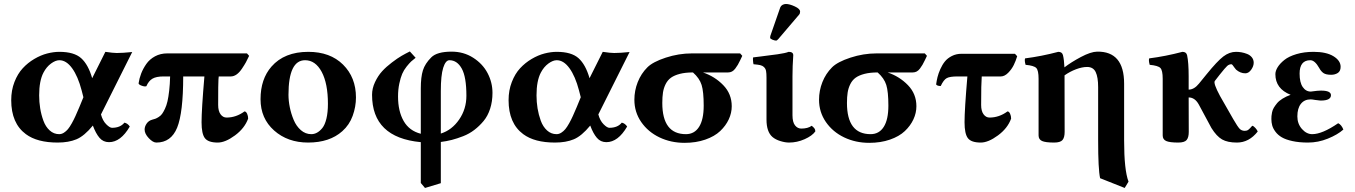

<svg xmlns="http://www.w3.org/2000/svg" viewBox="-20 -703 6776 960"><path d="M276.9 -443.8Q350.6 -443.8 386 -411.9Q421.4 -379.9 440.9 -312L506.8 -443.8Q545.4 -438 564 -438Q593.3 -438 641.1 -442.9L484.9 -130.9Q493.2 -99.6 511 -81.8Q528.8 -64 540 -64Q581.5 -64 602.1 -89.8Q618.2 -86.4 628.9 -70.3Q583.5 7.8 524.9 7.8Q496.1 7.8 477.5 -13.9Q459 -35.6 444.3 -75.2Q401.4 -22.9 362.3 -6.6Q323.2 9.8 268.1 9.8Q166 9.8 109.4 -32.2Q36.1 -86.4 36.1 -202.1Q36.1 -251.5 52.2 -293Q68.4 -334.5 93.8 -361.8Q119.1 -389.2 151.4 -408.2Q183.6 -427.2 215.6 -435.5Q247.6 -443.8 276.9 -443.8ZM397 -216.8 388.2 -251Q369.6 -321.8 340.6 -361.8Q311.5 -401.9 276.9 -401.9Q257.8 -401.9 235.1 -385.3Q212.4 -368.7 197.3 -339.8Q175.8 -298.8 175.8 -226.1Q175.8 -193.4 180.9 -161.6Q186 -129.9 197 -99.6Q208 -69.3 228.5 -50.8Q249 -32.2 275.9 -32.2Q288.1 -32.2 299.3 -39.3Q310.5 -46.4 319.6 -57.1Q328.6 -67.9 339.1 -86.7Q349.6 -105.5 357.4 -123L377 -168Z M1214.8 -436 1225.6 -423.8Q1216.3 -403.8 1209.5 -391.4Q1202.6 -378.9 1189.9 -359.9Q1177.2 -340.8 1163.1 -330.8Q1148.9 -320.8 1133.8 -320.8H1073.7Q1073.2 -314 1072.3 -306.2Q1070.8 -290.5 1070.8 -178.2Q1070.8 -147.9 1082.8 -131.6Q1094.7 -115.2 1112.8 -115.2Q1160.6 -115.2 1202.6 -146Q1210.4 -145.5 1215.6 -134.3Q1220.7 -123 1220.7 -109.9Q1203.1 -61.5 1154.8 -25.9Q1106.4 9.8 1068.8 9.8Q1021.5 9.8 1004.6 -12Q987.8 -33.7 987.8 -91.8Q987.8 -154.8 1002 -320.8H896Q896 -139.2 865.7 -64.7Q835.4 9.8 761.7 9.8Q744.6 9.8 723.9 -12.2Q703.1 -34.2 703.1 -55.2Q703.1 -70.3 713.1 -85Q723.1 -99.6 740.7 -104.5Q750.5 -106.9 757.1 -109.4Q763.7 -111.8 773.7 -118.2Q783.7 -124.5 790.3 -133.5Q796.9 -142.6 804.7 -158.9Q812.5 -175.3 817.4 -196.5Q822.3 -217.8 825.9 -249.5Q829.6 -281.2 830.6 -320.8H797.9Q761.2 -320.8 742.2 -309.6Q723.1 -298.3 711.9 -272Q703.6 -269 688.7 -274.4Q673.8 -279.8 672.9 -286.1Q676.3 -310.5 685.8 -335.2Q695.3 -359.9 711.7 -383.3Q728 -406.7 755.1 -421.4Q782.2 -436 815.9 -436Z M1505.4 -401.9Q1422.4 -401.9 1422.4 -229Q1422.4 -199.2 1429 -166.7Q1435.5 -134.3 1448.5 -103.3Q1461.4 -72.3 1484.4 -52.2Q1507.3 -32.2 1536.6 -32.2Q1551.3 -32.2 1564.9 -39.6Q1578.6 -46.9 1591.6 -62.7Q1604.5 -78.6 1612.1 -109.9Q1619.6 -141.1 1619.6 -184.1Q1619.6 -285.6 1588.4 -343.8Q1557.1 -401.9 1505.4 -401.9ZM1282.7 -207Q1282.7 -307.6 1337.4 -370.1Q1401.9 -443.8 1521.5 -443.8Q1630.9 -443.8 1695.3 -379.9Q1759.8 -315.9 1759.8 -215.8Q1759.8 -169.4 1743.4 -124Q1727.1 -78.6 1691.4 -46.9Q1627.9 9.8 1520.5 9.8Q1418.5 9.8 1350.6 -50.5Q1282.7 -110.8 1282.7 -207Z M2312 -224.1Q2312 -318.4 2288.8 -360.1Q2265.6 -401.9 2227.1 -401.9Q2208 -401.9 2196 -364Q2184.1 -326.2 2184.1 -248V-35.2Q2239.7 -52.7 2275.9 -105.5Q2312 -158.2 2312 -224.1ZM2105 236.8 2084 211.9V7.8Q1840.3 -15.1 1840.3 -229Q1840.3 -261.2 1855.2 -292.7Q1870.1 -324.2 1890.6 -346.7Q1911.1 -369.1 1939.5 -390.6Q1967.8 -412.1 1988 -423.8Q2008.3 -435.5 2029.3 -445.8L2058.1 -414.1Q2043.9 -403.3 2035.4 -395.3Q2026.9 -387.2 2012.9 -369.9Q1999 -352.5 1991 -333.7Q1982.9 -314.9 1976.6 -285.2Q1970.2 -255.4 1970.2 -220.2Q1970.2 -147 1998.3 -97.9Q2026.4 -48.8 2084 -34.2V-261.2Q2084 -317.4 2094.5 -351.1Q2105 -384.8 2136.2 -416Q2165 -444.8 2238.3 -444.8Q2298.3 -444.8 2345.9 -414.3Q2393.6 -383.8 2418 -337.2Q2442.4 -290.5 2442.4 -238.8Q2442.4 -195.8 2430.7 -159.4Q2418.9 -123 2397.9 -97.9Q2377 -72.8 2351.8 -53.5Q2326.7 -34.2 2296.1 -22.2Q2265.6 -10.3 2238.8 -3.4Q2211.9 3.4 2184.1 6.8V212.9Z M2763.7 -443.8Q2837.4 -443.8 2872.8 -411.9Q2908.2 -379.9 2927.7 -312L2993.7 -443.8Q3032.2 -438 3050.8 -438Q3080.1 -438 3127.9 -442.9L2971.7 -130.9Q2980 -99.6 2997.8 -81.8Q3015.6 -64 3026.9 -64Q3068.4 -64 3088.9 -89.8Q3105 -86.4 3115.7 -70.3Q3070.3 7.8 3011.7 7.8Q2982.9 7.8 2964.4 -13.9Q2945.8 -35.6 2931.2 -75.2Q2888.2 -22.9 2849.1 -6.6Q2810.1 9.8 2754.9 9.8Q2652.8 9.8 2596.2 -32.2Q2522.9 -86.4 2522.9 -202.1Q2522.9 -251.5 2539.1 -293Q2555.2 -334.5 2580.6 -361.8Q2606 -389.2 2638.2 -408.2Q2670.4 -427.2 2702.4 -435.5Q2734.4 -443.8 2763.7 -443.8ZM2883.8 -216.8 2875 -251Q2856.4 -321.8 2827.4 -361.8Q2798.3 -401.9 2763.7 -401.9Q2744.6 -401.9 2721.9 -385.3Q2699.2 -368.7 2684.1 -339.8Q2662.6 -298.8 2662.6 -226.1Q2662.6 -193.4 2667.7 -161.6Q2672.9 -129.9 2683.8 -99.6Q2694.8 -69.3 2715.3 -50.8Q2735.8 -32.2 2762.7 -32.2Q2774.9 -32.2 2786.1 -39.3Q2797.4 -46.4 2806.4 -57.1Q2815.4 -67.9 2825.9 -86.7Q2836.4 -105.5 2844.2 -123L2863.8 -168Z M3620.6 -340.8H3494.6Q3554.2 -320.8 3596.4 -277.1Q3638.7 -233.4 3638.7 -171.9Q3638.7 -138.2 3623.8 -106.2Q3608.9 -74.2 3580.8 -47.6Q3552.7 -21 3506.3 -4.9Q3460 11.2 3402.8 11.2Q3334.5 11.2 3277.3 -16.1Q3220.2 -43.5 3186 -93Q3151.9 -142.6 3151.9 -204.1Q3151.9 -250 3168.7 -292.5Q3185.5 -335 3216.8 -366.2Q3244.1 -393.6 3308.8 -414.8Q3373.5 -436 3439.5 -436H3680.7L3691.4 -423.8L3681.2 -402.3Q3673.8 -387.2 3669.2 -379.2Q3664.6 -371.1 3656.7 -360.6Q3648.9 -350.1 3640.1 -345.5Q3631.3 -340.8 3620.6 -340.8ZM3409.7 -32.2Q3452.1 -32.2 3475.3 -68.6Q3498.5 -105 3498.5 -174.8Q3498.5 -244.6 3488 -278.3Q3477.5 -312 3444.8 -340.8Q3406.7 -340.8 3379.4 -333.7Q3352.1 -326.7 3335.2 -314.7Q3318.4 -302.7 3308.3 -282.7Q3298.3 -262.7 3294.9 -240.7Q3291.5 -218.8 3291.5 -188Q3291.5 -32.2 3409.7 -32.2Z M3909.7 -683.1Q3927.7 -683.1 3954.1 -670.9Q3980.5 -658.7 3980.5 -645Q3980.5 -635.3 3975.6 -629.9L3871.6 -507.8Q3864.7 -500 3860.4 -500Q3853.5 -500 3842 -504.6Q3830.6 -509.3 3830.6 -514.2Q3830.6 -520 3831.5 -522.9L3881.3 -666Q3884.3 -673.8 3892.3 -678.5Q3900.4 -683.1 3909.7 -683.1ZM3942.4 -127Q3942.4 -92.3 3955.1 -76.2Q3967.8 -60.1 3986.3 -60.1Q4019.5 -60.1 4038.6 -74.2Q4048.3 -66.4 4052.5 -60.5Q4056.6 -54.7 4056.6 -45.9Q4041 -23.9 4003.2 -7.1Q3965.3 9.8 3925.3 9.8Q3905.8 9.8 3881.8 2.4Q3857.9 -4.9 3842.3 -18.1Q3812.5 -43.9 3812.5 -105V-314Q3812.5 -336.4 3810.3 -348.1Q3808.1 -359.9 3800 -367.4Q3792 -375 3781 -377.4Q3770 -379.9 3747.6 -381.8Q3746.1 -386.7 3745.1 -398.9Q3744.1 -411.1 3745.6 -416Q3759.3 -418 3786.9 -421.1Q3814.5 -424.3 3830.6 -426.8L3867.7 -431.6Q3887.7 -434.6 3901.4 -437.5Q3915 -440.4 3923.3 -443.8Q3946.3 -443.8 3946.3 -426.8Q3942.4 -371.1 3942.4 -321.3Z M4543.9 -340.8H4418Q4477.5 -320.8 4519.8 -277.1Q4562 -233.4 4562 -171.9Q4562 -138.2 4547.1 -106.2Q4532.2 -74.2 4504.2 -47.6Q4476.1 -21 4429.7 -4.9Q4383.3 11.2 4326.2 11.2Q4257.8 11.2 4200.7 -16.1Q4143.6 -43.5 4109.4 -93Q4075.2 -142.6 4075.2 -204.1Q4075.2 -250 4092 -292.5Q4108.9 -335 4140.1 -366.2Q4167.5 -393.6 4232.2 -414.8Q4296.9 -436 4362.8 -436H4604L4614.7 -423.8L4604.5 -402.3Q4597.2 -387.2 4592.5 -379.2Q4587.9 -371.1 4580.1 -360.6Q4572.3 -350.1 4563.5 -345.5Q4554.7 -340.8 4543.9 -340.8ZM4333 -32.2Q4375.5 -32.2 4398.7 -68.6Q4421.9 -105 4421.9 -174.8Q4421.9 -244.6 4411.4 -278.3Q4400.9 -312 4368.2 -340.8Q4330.1 -340.8 4302.7 -333.7Q4275.4 -326.7 4258.5 -314.7Q4241.7 -302.7 4231.7 -282.7Q4221.7 -262.7 4218.3 -240.7Q4214.8 -218.8 4214.8 -188Q4214.8 -32.2 4333 -32.2Z M4816.9 -320.8H4767.6Q4729.5 -320.8 4713.9 -312.5Q4698.2 -304.2 4683.6 -272.9Q4666 -272.9 4660.6 -280.8Q4663.1 -299.3 4667.5 -317.4Q4671.9 -335.4 4681.6 -357.4Q4691.4 -379.4 4704.6 -395.8Q4717.8 -412.1 4739.5 -423.1Q4761.2 -434.1 4787.6 -434.1H5054.7L5065.9 -421.9Q5059.1 -398.9 5048.8 -377.9Q5038.6 -356.9 5020.8 -338.9Q5002.9 -320.8 4983.9 -320.8H4888.7Q4885.7 -284.7 4885.7 -178.2Q4885.7 -147.9 4897.7 -131.6Q4909.7 -115.2 4927.7 -115.2Q4975.6 -115.2 5017.6 -146Q5025.4 -145.5 5030.5 -134.3Q5035.6 -123 5035.6 -109.9Q5018.1 -61.5 4969.7 -25.9Q4921.4 9.8 4883.8 9.8Q4836.4 9.8 4819.6 -12Q4802.7 -33.7 4802.7 -91.8Q4802.7 -154.8 4816.9 -320.8Z M5303.2 -43.5Q5303.2 -15.6 5292.5 -2.9Q5281.7 9.8 5250.5 9.8Q5207.5 9.8 5190.2 2Q5172.9 -5.9 5172.9 -25.9V-309.1Q5172.9 -351.1 5161.4 -363Q5149.9 -375 5107.9 -378.9Q5101.6 -401.4 5105.5 -411.1Q5186.5 -421.4 5271.5 -443.8Q5291 -443.8 5294.9 -426.8Q5300.3 -405.3 5302.2 -366.2Q5335 -391.6 5384.5 -418Q5434.1 -444.3 5465.8 -444.8Q5533.2 -445.8 5566.9 -405.8Q5600.6 -365.7 5600.6 -284.2V0Q5600.6 147 5622.6 205.1L5603.5 236.8L5480.5 188Q5470.7 142.6 5470.7 0V-267.1Q5470.7 -316.9 5458.5 -342.5Q5446.3 -368.2 5415.5 -368.2Q5390.6 -368.2 5360.1 -356.7Q5329.6 -345.2 5302.7 -326.2V-321.3Z M5923.8 -43.5Q5923.8 -15.6 5913.1 -2.9Q5902.3 9.8 5871.1 9.8Q5828.1 9.8 5810.8 2Q5793.5 -5.9 5793.5 -25.9V-309.1Q5793.5 -351.1 5782 -363Q5770.5 -375 5728.5 -378.9Q5722.2 -401.4 5726.1 -411.1Q5807.1 -421.4 5892.1 -443.8Q5911.6 -443.8 5915.5 -426.8Q5923.3 -391.6 5923.3 -321.3V-254.9Q5950.7 -254.9 5975.1 -285.2L6013.2 -332Q6065.9 -397 6096.4 -420.4Q6127 -443.8 6160.2 -443.8Q6173.3 -443.8 6187.3 -441.4Q6201.2 -439 6215.6 -433.3Q6230 -427.7 6239.3 -416.3Q6248.5 -404.8 6248.5 -389.2Q6248.5 -372.1 6235.8 -354.2Q6223.1 -336.4 6206.5 -336.4Q6181.6 -336.4 6160.2 -355Q6156.7 -358.4 6151.9 -365.5Q6147 -372.6 6143.3 -377.2Q6139.6 -381.8 6137.2 -381.8Q6125.5 -381.8 6116 -373.3Q6106.4 -364.7 6078.1 -329.1L6054.2 -298.3Q6045.4 -287.6 6080.1 -223.1L6146.5 -106.9Q6168 -69.8 6178 -59.3Q6188 -48.8 6204.1 -48.8Q6214.4 -48.8 6221.7 -54.2Q6229 -59.6 6241.2 -74.2Q6248.5 -72.8 6257.3 -62.7Q6266.1 -52.7 6268.6 -45.4Q6225.1 9.8 6164.6 9.8Q6117.7 9.8 6090.3 -5.9Q6063 -21.5 6037.1 -63L5974.1 -180.2Q5954.6 -215.8 5923.3 -215.8Z M6466.8 -121.1Q6466.8 -84 6489.7 -58.1Q6512.7 -32.2 6541 -32.2Q6591.3 -32.2 6670.9 -86.9Q6687.5 -79.1 6696.8 -55.2Q6667.5 -29.3 6619.1 -9.8Q6570.8 9.8 6520 9.8Q6475.6 9.8 6442.1 2.4Q6408.7 -4.9 6389.2 -16.4Q6369.6 -27.8 6357.4 -44.2Q6345.2 -60.5 6341.1 -75.7Q6336.9 -90.8 6336.9 -107.9Q6336.9 -116.7 6337.4 -122.8Q6337.9 -128.9 6340.3 -141.4Q6342.8 -153.8 6349.1 -164.3Q6355.5 -174.8 6365.2 -186.8Q6375 -198.7 6392.6 -209.7Q6410.2 -220.7 6433.1 -229Q6356.9 -259.3 6356.9 -332Q6356.9 -348.6 6368.4 -367.2Q6379.9 -385.7 6401.9 -403.3Q6423.8 -420.9 6462.2 -432.4Q6500.5 -443.8 6547.9 -443.8Q6611.3 -443.8 6647.2 -421.9Q6683.1 -399.9 6683.1 -369.1Q6683.1 -347.2 6668.9 -338.1Q6654.8 -329.1 6635.7 -329.1Q6609.9 -329.1 6597.4 -337.6Q6585 -346.2 6576.2 -362.8Q6554.2 -401.9 6531.7 -401.9Q6478 -401.9 6478 -335Q6478 -290.5 6493.7 -267.8Q6509.3 -245.1 6534.2 -245.1Q6537.1 -246.1 6542 -246.1Q6568.4 -250 6585 -250Q6634.8 -250 6634.8 -227.1Q6634.8 -200.2 6584 -200.2Q6581.5 -200.2 6577.1 -200.7L6566.4 -202.1Q6560.5 -202.6 6557.1 -203.1Q6540 -206.1 6533.2 -206.1Q6502 -206.1 6484.4 -183.8Q6466.8 -161.6 6466.8 -121.1Z"/></svg>

Font: Linux Libertine G
Style: Bold
Weight: 700
Designer: Philipp H. Poll
Foundry: Philipp H. Poll
Version: Version 5.0.3